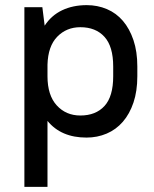

<svg xmlns="http://www.w3.org/2000/svg" viewBox="-20 -528 600 748"><path d="M317 8Q218 8 165 -57V200H75V-500H145L154 -428Q180 -468 222 -488Q264 -508 318 -508Q360 -508 396.5 -492.5Q433 -477 459 -446.5Q485 -416 500 -371.5Q515 -327 515 -269V-231Q515 -173 500 -128.5Q485 -84 458.5 -53.5Q432 -23 395.5 -7.5Q359 8 317 8ZM293 -78Q353 -78 387 -115Q421 -152 421 -231V-269Q421 -347 387 -384.5Q353 -422 293 -422Q239 -422 203 -385Q167 -348 165 -276V-231Q165 -157 201 -117.5Q237 -78 293 -78Z"/></svg>

Font: PT Root UI Web Medium
Style: Regular
Weight: 500
Designer: Vitaly Kuzmin
Foundry: ParaType Ltd.
Version: Version 1.001W